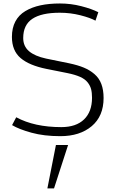

<svg xmlns="http://www.w3.org/2000/svg" viewBox="-20 -759 649 1086"><path d="M248 306.6H285.6L365.2 61H296.4ZM321.3 11.2Q229 11.2 158.2 -8.3Q87.4 -27.8 48.3 -51.3L71.8 -95.7Q174.8 -40 326.7 -40Q410.2 -40 455.3 -83.5Q500.5 -127 500.5 -206.1Q500.5 -235.4 495.1 -255.4Q489.7 -275.4 475.1 -293.7Q460.4 -312 432.4 -324.5Q404.3 -336.9 360.8 -345.7L243.7 -369.1Q145.5 -388.7 96.4 -430.7Q47.4 -472.7 47.4 -550.3Q47.4 -600.6 66.9 -637.5Q86.4 -674.3 123.3 -696.3Q160.2 -718.3 208.7 -728.8Q257.3 -739.3 319.3 -739.3Q380.9 -739.3 439.7 -724.1Q498.5 -709 536.1 -689.9L520 -642.1Q491.2 -658.2 434.8 -672.6Q378.4 -687 317.9 -687Q214.8 -687 163.1 -652.6Q111.3 -618.2 111.3 -543.9Q111.3 -497.6 144 -469.5Q176.8 -441.4 240.7 -427.7L371.6 -400.9Q420.4 -390.6 454.3 -376.5Q488.3 -362.3 514.4 -339.8Q540.5 -317.4 553.2 -283.9Q565.9 -250.5 565.9 -204.6Q565.9 -102.1 498.8 -45.4Q431.6 11.2 321.3 11.2Z"/></svg>

Font: Oxygen Light
Style: Regular
Weight: 300
Designer: vernon adams
Foundry: Vernon Adams
Version: Version Release 0.2.3 webfont; ttfautohint (v0.93.3-1d66) -l